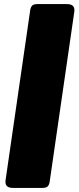

<svg xmlns="http://www.w3.org/2000/svg" viewBox="-20 -830 387 940"><path d="M7 54 127 -774Q129 -793 136.5 -801.5Q144 -810 163 -810H308Q327 -810 336.5 -801.5Q346 -793 344 -774L224 54Q222 73 214.5 81.5Q207 90 188 90H43Q24 90 14.5 81.5Q5 73 7 54Z"/></svg>

Font: Bungee
Style: Regular
Weight: 400
Designer: David Jonathan Ross
Foundry: David Jonathan Ross
Version: Version 1.000;PS 1.0;hotconv 1.0.72;makeotf.lib2.5.5900